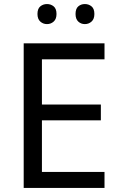

<svg xmlns="http://www.w3.org/2000/svg" viewBox="-20 -928 596 948"><path d="M496 0H97V-714H496V-635H187V-412H478V-334H187V-79H496ZM165 -859Q165 -885 179 -896.5Q193 -908 212 -908Q231 -908 245 -896.5Q259 -885 259 -859Q259 -834 245 -821.5Q231 -809 212 -809Q193 -809 179 -821.5Q165 -834 165 -859ZM353 -859Q353 -885 366.5 -896.5Q380 -908 399 -908Q418 -908 432 -896.5Q446 -885 446 -859Q446 -834 432 -821.5Q418 -809 399 -809Q380 -809 366.5 -821.5Q353 -834 353 -859Z"/></svg>

Font: Noto Sans Wancho
Style: Regular
Weight: 400
Designer: Monotype Design Team
Foundry: Monotype Imaging Inc.
Version: Version 2.001; ttfautohint (v1.8.4.7-5d5b)